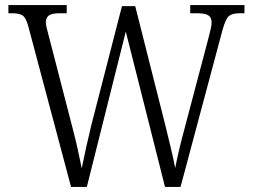

<svg xmlns="http://www.w3.org/2000/svg" viewBox="-20 -734 992 754"><path d="M91 -631Q82 -664 69 -673Q56 -682 26 -682H13V-714H242V-682H215Q183 -682 171.5 -673Q160 -664 160 -646Q160 -637 163.5 -623.5Q167 -610 172 -591L265 -231Q277 -185 285 -149Q293 -113 301 -73Q309 -113 318 -153.5Q327 -194 338 -240L459 -710H511L629 -243Q641 -194 651 -152.5Q661 -111 668 -74Q681 -142 706 -234L798 -582Q803 -602 807 -618.5Q811 -635 811 -645Q811 -665 798.5 -673.5Q786 -682 753 -682H727V-714H940V-682H922Q892 -682 879 -671Q866 -660 854 -617L689 0H628L474 -610L321 0H259Z"/></svg>

Font: Noto Serif Tamil SemiCondensed Light
Style: Regular
Weight: 300
Width: 4
Designer: Indian Type Foundry, Tom Grace, and the Monotype Design Team
Foundry: Monotype Imaging Inc.
Version: Version 2.004; ttfautohint (v1.8.4.7-5d5b)